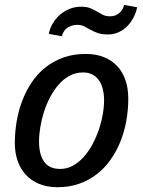

<svg xmlns="http://www.w3.org/2000/svg" viewBox="-20 -760 589 790"><path d="M332.5 -538.1Q375.5 -538.1 408.2 -524.7Q440.9 -511.2 463.1 -487.1Q485.4 -462.9 496.6 -429.2Q507.8 -395.5 507.8 -354.5Q507.8 -308.1 499.8 -262.9Q491.7 -217.8 475.3 -177.2Q459 -136.7 434.6 -102.3Q410.2 -67.9 377.9 -43Q345.7 -18.1 305.4 -3.9Q265.1 10.3 216.8 10.3Q173.8 10.3 140.9 -3.4Q107.9 -17.1 85.7 -41.5Q63.5 -65.9 52.2 -99.1Q41 -132.3 41 -171.4Q41 -214.8 48.3 -259Q55.7 -303.2 71 -344Q86.4 -384.8 109.9 -420.2Q133.3 -455.6 165.8 -481.7Q198.2 -507.8 239.7 -522.9Q281.2 -538.1 332.5 -538.1ZM140.6 -178.2Q140.6 -123.5 161.9 -94.2Q183.1 -64.9 228 -64.9Q255.9 -64.9 280 -78.4Q304.2 -91.8 324.2 -114Q344.2 -136.2 359.9 -165Q375.5 -193.8 386.2 -225.3Q397 -256.8 402.6 -288.3Q408.2 -319.8 408.2 -347.2Q408.2 -372.6 402.8 -393.8Q397.5 -415 386.7 -430.2Q376 -445.3 359.6 -453.6Q343.3 -461.9 321.3 -461.9Q291.5 -461.9 266.6 -448.5Q241.7 -435.1 221.7 -412.4Q201.7 -389.6 186.3 -360.4Q170.9 -331.1 160.9 -299.6Q150.9 -268.1 145.8 -236.6Q140.6 -205.1 140.6 -178.2ZM544.4 -730Q539.1 -705.6 527.8 -685.1Q516.6 -664.6 501 -649.7Q485.4 -634.8 465.8 -626.5Q446.3 -618.2 425.3 -618.2Q398.4 -618.2 381.6 -624.3Q364.7 -630.4 351.6 -637.9Q338.4 -645.5 326.4 -651.6Q314.5 -657.7 297.4 -657.7Q276.4 -657.7 258.8 -646.7Q241.2 -635.7 234.4 -610.8L180.7 -620.6Q185.5 -644.5 198 -665Q210.4 -685.5 228 -700.4Q245.6 -715.3 267.3 -723.9Q289.1 -732.4 313 -732.4Q336.4 -732.4 351.6 -726.3Q366.7 -720.2 378.9 -712.6Q391.1 -705.1 403.3 -699Q415.5 -692.9 433.1 -692.9Q454.6 -692.9 470.5 -706.1Q486.3 -719.2 490.7 -739.7Z"/></svg>

Font: Ufes Sans
Style: Italic
Weight: 400
Designer: Ricardo Esteves & Filipe Motta
Foundry: ProDesignUfes - Ricardo Esteves, Filipe Motta
Version: Version 2.0